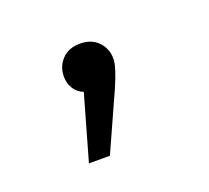

<svg xmlns="http://www.w3.org/2000/svg" viewBox="-48 -631 309 284"><g transform="rotate(-20 106.0 -488.5)"><path d="M138 -536Q138 -524 125 -494L84 -403H51L80 -505Q70 -509 65 -517.5Q60 -526 60 -536Q60 -552 70.5 -563Q81 -574 99 -574Q117 -574 127.5 -563Q138 -552 138 -536Z"/></g></svg>

Font: FiraGO ExtraLight
Style: Regular
Weight: 200
Designer: bBox Type
Foundry: bBox Type GmbH
Version: Version 1.001